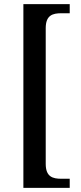

<svg xmlns="http://www.w3.org/2000/svg" viewBox="-20 -780 391 928"><path d="M93 128H317V84H277C235 84 201 75 201 12V-644C201 -707 235 -716 277 -716H317V-760H93Z"/></svg>

Font: Noto Serif SemiCondensed Medium
Style: Regular
Weight: 500
Width: 4
Designer: Monotype Design Team
Foundry: Monotype Imaging Inc.
Version: Version 2.014